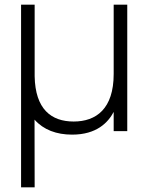

<svg xmlns="http://www.w3.org/2000/svg" viewBox="-20 -560 634 820"><path d="M465.5 -540V-244C465.5 -95.5 391 -41 294.5 -41C199 -41 130.5 -93.5 128 -234.5V-540H70V240H128L127.5 -49C166 -5.5 221.5 15 288 15C392.5 15 441.5 -36.5 465.5 -82V0H523.5V-540Z"/></svg>

Font: Vela Sans Light
Style: Regular
Weight: 300
Designer: Principal design: Mikhail Sharanda - project Manrope.
Design modification: Ravid Balaliev
Foundry: Mikhail Sharanda
Version: Version 1.001